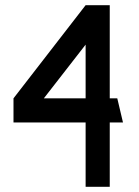

<svg xmlns="http://www.w3.org/2000/svg" viewBox="-20 -720 536 740"><path d="M310 0V-248H32V-341L310 -700H403V-341H432L454 -248H403V0ZM149 -341H310V-548Z"/></svg>

Font: Odibee Sans
Style: Regular
Weight: 400
Designer: James Barnard - Barnard Co. Limited
Version: Version 2.001; ttfautohint (v1.8.3)